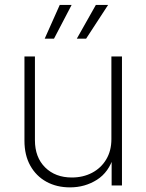

<svg xmlns="http://www.w3.org/2000/svg" viewBox="-20 -770 607 797"><path d="M270.5 7.8Q215.3 7.8 172.6 -15.6Q129.9 -39.1 105.7 -82.5Q81.5 -126 81.5 -185.5V-535.6H125V-188Q125 -117.2 167.2 -75.2Q209.5 -33.2 278.3 -33.2Q324.7 -33.2 362.1 -52.7Q399.4 -72.3 420.9 -108.2Q442.4 -144 442.4 -192.4V-535.6H486.3V0H443.4V-121.6H452.1Q432.1 -55.2 382.3 -23.7Q332.5 7.8 270.5 7.8ZM204.1 -609.4H165.5L228 -749.5H277.3ZM337.4 -609.4H298.8L377.9 -749.5H428.7Z"/></svg>

Font: Inter 20pt ExtraLight
Style: Regular
Weight: 250
Version: Version 4.001;git-66647c0bb